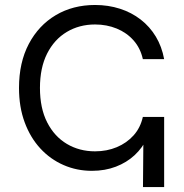

<svg xmlns="http://www.w3.org/2000/svg" viewBox="-20 -759 747 779"><path d="M353 -65.9Q291.5 -65.9 237.8 -89.4Q184.1 -112.8 143.6 -156.7Q103 -200.7 80.1 -262.7Q57.1 -324.7 57.1 -402.3Q57.1 -505.4 96.9 -580.8Q136.7 -656.2 206.3 -697.5Q275.9 -738.8 365.7 -738.8Q419.4 -738.8 466.6 -723.6Q513.7 -708.5 550.8 -679.7Q587.9 -650.9 612.3 -610.4Q636.7 -569.8 646 -519H559.6Q549.8 -563.5 522 -595Q494.1 -626.5 453.6 -643.1Q413.1 -659.7 365.7 -659.7Q301.8 -659.7 251 -629.4Q200.2 -599.1 171.1 -541.5Q142.1 -483.9 142.1 -402.3Q142.1 -319.8 171.4 -262.5Q200.7 -205.1 251.5 -175Q302.2 -145 365.7 -145Q413.6 -145 453.9 -161.9Q494.1 -178.7 522 -209.7Q549.8 -240.7 559.6 -284.7H597.7Q595.7 -239.3 577.1 -199.5Q558.6 -159.7 526.4 -129.6Q494.1 -99.6 450.2 -82.8Q406.2 -65.9 353 -65.9ZM560.1 0 562.5 -284.7H646V0Z"/></svg>

Font: V-Inter
Style: Regular-375
Weight: 375
Designer: Rasmus Andersson
Foundry: rsms
Version: Version 4.000;git-4146feb